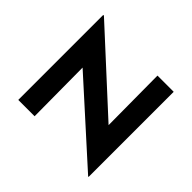

<svg xmlns="http://www.w3.org/2000/svg" viewBox="-184 -978 1222 1222"><g transform="rotate(45 426.5 -367.5)"><path d="M754 30 239 -435 242 0H95V-765H101L615 -293L612 -736H758V30Z"/></g></svg>

Font: Synthetic
Style: Bold
Weight: 700
Designer: Santiago Orozco
Foundry: Typemade
Version: Version 2.000; ttfautohint (v1.8.4.7-5d5b)